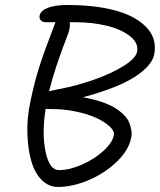

<svg xmlns="http://www.w3.org/2000/svg" viewBox="-20 -741 635 762"><path d="M210 1Q172.9 1 145.3 -26.9Q117.7 -54.7 104.2 -101.8Q90.8 -148.9 88.6 -210.7Q86.4 -272.5 101.1 -339.8Q116.7 -416 136.5 -477.5Q156.2 -539.1 200.2 -652.8H161.1Q148.9 -652.8 141.8 -660.6Q134.8 -668.5 137.2 -679.2Q141.1 -698.7 169.9 -710Q198.7 -721.2 247.1 -721.2Q355.5 -721.2 436.5 -699.7Q517.6 -678.2 561 -632.8Q604.5 -587.4 591.8 -523.9Q582.5 -479.5 514.2 -435.5Q445.8 -391.6 309.1 -355Q350.1 -347.7 382.8 -336.7Q415.5 -325.7 436.3 -312.7Q457 -299.8 472.2 -284.4Q487.3 -269 493.2 -253.7Q499 -238.3 501.5 -222.4Q503.9 -206.5 500 -191.9Q490.2 -144 442.9 -98.6Q395.5 -53.2 331.8 -26.1Q268.1 1 210 1ZM250 -606Q197.8 -472.7 174.8 -378.9Q201.7 -385.3 219.2 -388.2Q288.6 -401.9 356 -425.8Q423.3 -449.7 470.9 -479.5Q518.6 -509.3 523.9 -535.2Q531.2 -570.3 495.1 -598.1Q459 -626 401.6 -639.4Q344.2 -652.8 280.8 -652.8H256.8Q259.8 -633.8 250 -606ZM183.1 -308.1Q168 -308.1 161.1 -309.1Q145.5 -210.9 160.9 -138.4Q176.3 -65.9 213.9 -65.9Q255.9 -65.9 305.2 -87.6Q354.5 -109.4 390.4 -142.1Q426.3 -174.8 432.1 -205.1Q435.1 -220.2 415.8 -238.5Q396.5 -256.8 363.3 -272.5Q330.1 -288.1 281.5 -298.3Q232.9 -308.6 183.1 -308.1Z"/></svg>

Font: Shantell Sans Bouncy
Style: Italic
Weight: 300
Italic angle: -11.31°
Designer: Stephen Nixon, Anya Danilova, Shantell Martin
Foundry: Arrow Type
Version: Version 1.006;[9816181b4]